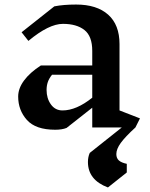

<svg xmlns="http://www.w3.org/2000/svg" viewBox="-20 -561 661 845"><path d="M576 0Q531 41 511.5 68Q492 95 492 117Q492 135 503 145Q514 155 538 160V198L455 264Q367 231 367 152Q367 130 375 112L516 0H386V-87L273 2Q253 10 223 10Q137 10 98.5 -33Q60 -76 60 -136Q60 -172 86 -207Q112 -242 160 -273H386V-337Q386 -402 351.5 -429Q317 -456 257 -456Q195 -456 105 -381L75 -419L219 -533Q259 -541 315 -541Q406 -541 456 -496.5Q506 -452 506 -367V-75L596 -40ZM386 -131V-232H209Q196 -216 190.5 -200Q185 -184 185 -165Q185 -128 204 -101.5Q223 -75 255 -75Q316 -75 386 -131Z"/></svg>

Font: Inknut Antiqua
Style: Regular
Weight: 400
Designer: Claus Eggers Sørensen
Foundry: Claus Eggers Sørensen
Version: Version 1.003; ttfautohint (v1.8.2) -l 8 -r 50 -G 200 -x 14 